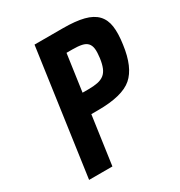

<svg xmlns="http://www.w3.org/2000/svg" viewBox="-164 -801 856 914"><g transform="rotate(-30 264.0 -344.0)"><path d="M61 0H189.1L226.7 -265.9H263.6Q397.3 -265.9 452.3 -313.4Q507.3 -360.9 522.7 -476.7Q531.1 -534.1 525.6 -574.3Q520 -614.4 496.1 -639.6Q472.1 -664.9 427.6 -676.3Q383 -687.7 313.7 -687.7H158ZM241.6 -375.1 270.3 -577.7H302.1Q333.1 -577.7 353.4 -573.4Q373.7 -569 384.2 -557.5Q394.7 -546 397.1 -526.5Q399.4 -507 395.3 -476.4Q391.1 -445.6 382.7 -425.6Q374.3 -405.6 360 -394.6Q345.7 -383.6 324.7 -379.4Q303.7 -375.1 273.4 -375.1Z"/></g></svg>

Font: Secuela ExtLt
Style: Italic
Weight: 200
Italic angle: -8°
Designer: Fernando Haro
Foundry: deFharo
Version: Version 1.704